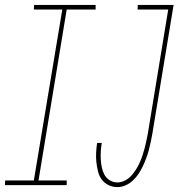

<svg xmlns="http://www.w3.org/2000/svg" viewBox="-75 -755 728 783"><path d="M-55 0 -54 -19H63L179 -716H63L64 -735H315V-716H197L82 -19H197V0ZM404 8Q384 8 367 -0.5Q350 -9 339.5 -23.5Q329 -38 324.5 -56.5Q320 -75 318 -94Q316 -113 317 -132.5Q318 -152 321 -172H340Q337 -155 336 -138Q335 -121 336 -104Q337 -87 340.5 -71Q344 -55 351.5 -41.5Q359 -28 373 -19.5Q387 -11 404 -11Q419 -11 434 -18.5Q449 -26 460 -38Q471 -50 479.5 -63.5Q488 -77 494.5 -91.5Q501 -106 506 -121Q511 -136 515 -151Q519 -166 522 -181Q525 -196 528 -211L611 -716H486L487 -735H633L546 -208Q543 -192 539.5 -175Q536 -158 531.5 -141.5Q527 -125 521 -109Q515 -93 507.5 -77Q500 -61 490 -46Q480 -31 466.5 -18.5Q453 -6 436.5 1Q420 8 404 8Z"/></svg>

Font: Iosevka Curly Slab ThEx
Style: Italic
Weight: 100
Width: 7
Italic angle: -9°
Monospace: yes
Designer: Belleve Invis
Foundry: Belleve Invis
Version: Version 11.1.0; ttfautohint (v1.8.3)